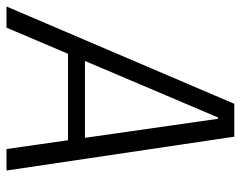

<svg xmlns="http://www.w3.org/2000/svg" viewBox="-124 -645 740 590"><g transform="rotate(90 246.0 -350.0)"><path d="M270 -700H371L475 0H409L316 -650H312L36 0H-29ZM110 -241H402L395 -189H103Z"/></g></svg>

Font: Pathway Extreme SemiCondensed ExtraLight
Style: Italic
Weight: 250
Width: 4
Italic angle: -8°
Version: Version 1.001;gftools[0.9.26]